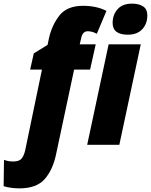

<svg xmlns="http://www.w3.org/2000/svg" viewBox="-123 -797 831 1057"><path d="M688 -712Q688 -747 664.5 -762Q641 -777 604 -777Q551 -777 524 -746Q497 -715 497 -671Q497 -606 581 -606Q632 -606 660 -636Q688 -666 688 -712ZM534 0 652 -553H475L357 0ZM186 51 285 -414H373L404 -553H316L324 -588Q332 -625 360 -625Q385 -625 410 -611L463 -737Q409 -765 334 -765Q246 -765 204 -711.5Q162 -658 146 -584L139 -550L63 -503L43 -414H108L16 29Q10 57 -3 74.5Q-16 92 -50 92Q-78 92 -101 83L-103 228Q-84 234 -61 237Q-38 240 -16 240Q78 240 123 189Q168 138 186 51Z"/></svg>

Font: Noto Sans Display SemiCondensed Black
Style: Italic
Weight: 900
Width: 4
Designer: Monotype Design team
Foundry: Monotype Imaging Inc.
Version: 1.000